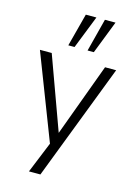

<svg xmlns="http://www.w3.org/2000/svg" viewBox="-136 -816 761 1068"><g transform="rotate(15 245.0 -282.0)"><path d="M141 180 223 -21V24L25 -489H93L252 -52H239L400 -489H464L207 180ZM282 -554 331 -744H392L318 -554ZM171 -554 221 -744H282L207 -554Z"/></g></svg>

Font: Nunito Sans 10pt SemiCondensed Light
Style: Regular
Weight: 300
Width: 4
Designer: Vernon Adams
Foundry: Vernon Adams
Version: Version 3.101;gftools[0.9.27]